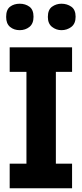

<svg xmlns="http://www.w3.org/2000/svg" viewBox="-20 -1011 438 1031"><path d="M32 0V-132H122V-625H32V-757H367V-625H280V-132H367V0ZM310 -849Q282 -849 259.5 -866.5Q237 -884 237 -920Q237 -959 259.5 -975Q282 -991 310 -991Q340 -991 363 -975Q386 -959 386 -921Q386 -884 363 -866.5Q340 -849 310 -849ZM86 -849Q55 -849 34 -866.5Q13 -884 13 -920Q13 -959 34 -975Q55 -991 86 -991Q116 -991 138 -975Q160 -959 160 -921Q160 -884 138 -866.5Q116 -849 86 -849Z"/></svg>

Font: Menbere
Style: Regular
Weight: 400
Designer: Aleme Tadesse
Foundry: Sorkin Type Co
Version: Version 1.000